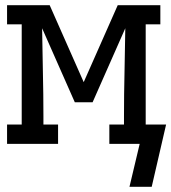

<svg xmlns="http://www.w3.org/2000/svg" viewBox="-20 -550 655 734"><path d="M475 164 514 0H398V-74H454V-106Q454 -190 456 -274Q458 -358 459 -442L334 -159H266L141 -442Q142 -358 144 -274Q146 -190 146 -106V-74H202V0H7V-74H63V-457H7V-530H170L300 -236L430 -530H593V-457H537V-74H615L560 164Z"/></svg>

Font: Iosevka Slab Extended
Style: Regular
Weight: 400
Width: 7
Monospace: yes
Designer: Belleve Invis
Foundry: Belleve Invis
Version: Version 11.1.1; ttfautohint (v1.8.3)